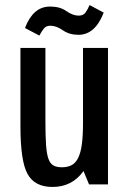

<svg xmlns="http://www.w3.org/2000/svg" viewBox="-20 -731 502 761"><path d="M160 -541V-251Q160 -193 162.5 -157Q165 -121 172 -101.5Q179 -82 192 -75Q205 -68 225 -68Q248 -68 264 -76.5Q280 -85 290 -105.5Q300 -126 304.5 -159.5Q309 -193 309 -243V-541H408V0H333L311 -53Q266 10 188 10Q117 10 89 -42Q61 -92 61 -232V-541ZM136 -590 79 -620Q95 -662 119.5 -683.5Q144 -705 179 -705Q218 -705 243 -687Q269 -669 292 -669Q310 -669 319 -681.5Q328 -694 335 -711L391 -681Q357 -593 291 -593Q255 -593 229 -611Q204 -629 179 -629Q163 -629 154 -618Q145 -607 136 -590Z"/></svg>

Font: Medium
Style: Regular
Weight: 500
Designer: Fernando Haro
Foundry: deFharo
Version: Version 1.787